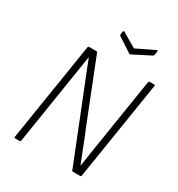

<svg xmlns="http://www.w3.org/2000/svg" viewBox="-194 -956 1003 1082"><g transform="rotate(30 307.5 -415.5)"><path d="M67 0Q60 0 61 -7L163 -649Q165 -655 170 -655H218Q222 -655 225 -649L383 -250Q404 -201 423 -151Q442 -101 462 -52H463Q471 -102 478.5 -152.5Q486 -203 494 -251L557 -649Q559 -655 564 -655H593Q601 -655 599 -649L497 -6Q496 0 490 0H443Q437 0 436 -5L285 -384Q263 -439 240.5 -494.5Q218 -550 198 -603H197Q188 -548 179.5 -492Q171 -436 162 -381L103 -7Q101 0 96 0ZM509 -830Q513 -832 515 -831Q517 -830 516 -826L512 -801Q511 -795 505 -792L393 -735Q390 -733 385 -735L292 -796Q287 -799 288 -804L291 -824Q292 -832 299 -829L393 -774Z"/></g></svg>

Font: Sofia Sans Semi Condensed ExtraLight
Style: Italic
Weight: 250
Italic angle: -9°
Version: Version 4.100